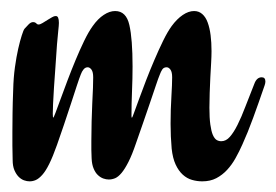

<svg xmlns="http://www.w3.org/2000/svg" viewBox="-20 -328 511 355"><path d="M463.9 -185.1Q470.7 -185.1 470.7 -177.2Q470.7 -174.3 469.2 -169.9Q458 -137.2 448 -109.9Q438 -82.5 428.2 -61Q422.4 -47.9 415.5 -35.6Q408.7 -23.4 399.9 -13.9Q391.1 -4.4 379.9 1.5Q368.7 7.3 354 7.3Q344.2 7.3 335 4.6Q325.7 2 317.9 -5.1Q310.1 -12.2 304.7 -23.9Q299.3 -35.6 297.4 -53.2Q296.4 -64 295.9 -75.7Q295.4 -87.4 295.4 -99.1Q295.4 -125.5 296.9 -149.2Q298.3 -172.9 298.3 -185.1Q298.3 -194.8 295.2 -199.2Q292 -203.6 288.1 -203.6Q282.7 -203.6 280 -199.5Q277.3 -195.3 275.4 -189.9Q272.9 -184.1 268.1 -169.7Q263.2 -155.3 257.1 -137.2Q251 -119.1 244.1 -99.4Q237.3 -79.6 231.4 -63Q224.1 -41.5 217.5 -28.6Q210.9 -15.6 204.8 -8.3Q198.7 -1 192.9 1.5Q187 3.9 181.2 3.9Q176.3 3.9 170.9 2Q165.5 0 160.9 -4.4Q156.2 -8.8 153.1 -16.4Q149.9 -23.9 149.4 -35.2Q148.9 -43 148.9 -51Q148.9 -59.1 148.9 -67.4Q148.9 -85.4 149.4 -103.5Q149.9 -121.6 150.6 -137.2Q151.4 -152.8 151.9 -165.5Q152.3 -178.2 152.3 -185.1Q152.3 -194.8 149.2 -199.2Q146 -203.6 142.1 -203.6Q137.7 -203.6 134.5 -199.7Q131.3 -195.8 129.4 -190.4Q127 -184.6 122.1 -169.7Q117.2 -154.8 111.1 -136Q105 -117.2 98.1 -96.9Q91.3 -76.7 85.4 -60.1Q77.6 -38.1 71 -24.9Q64.5 -11.7 58.1 -4.6Q51.8 2.4 46.1 4.9Q40.5 7.3 34.7 7.3Q29.8 7.3 24.4 5.4Q19 3.4 14.4 -1.2Q9.8 -5.9 6.6 -13.4Q3.4 -21 3.4 -32.2Q2.9 -46.9 2.9 -59.1Q2.9 -71.3 2.9 -83.5Q2.9 -100.6 3.2 -118.9Q3.4 -137.2 4.4 -162.1Q4.9 -184.1 7.6 -203.6Q10.3 -223.1 13.7 -238Q17.1 -252.9 20.3 -262.7Q23.4 -272.5 25.4 -274.9Q28.8 -278.8 33 -283Q37.1 -287.1 41 -287.1Q44.9 -287.1 46.9 -284.9Q48.8 -282.7 51.3 -282.7Q54.2 -282.7 58.6 -285.4Q63 -288.1 69.3 -292Q72.8 -293.9 76.2 -296.1Q79.6 -298.3 83.5 -298.3Q88.9 -298.3 88.9 -285.6Q88.9 -281.7 87.6 -269.8Q86.4 -257.8 85.4 -246.1Q84 -225.1 82.5 -204.3Q81.1 -183.6 79.8 -166Q78.6 -148.4 78.1 -135.7Q77.6 -123 77.6 -118.2Q77.6 -110.4 78.6 -110.4Q79.1 -110.4 82.8 -119.9Q86.4 -129.4 92 -144.8Q97.7 -160.2 104.7 -179Q111.8 -197.8 119.6 -216.6Q127.4 -235.4 135.5 -252.2Q143.6 -269 151.4 -279.8Q161.1 -293.5 171.9 -300.5Q182.6 -307.6 192.9 -307.6Q213.4 -307.6 219.2 -281.7Q225.1 -255.9 225.1 -205.1Q225.1 -183.1 224.1 -159.7Q223.1 -136.2 223.1 -113.3Q223.1 -110.4 224.1 -110.4Q224.6 -110.4 228 -119.9Q231.4 -129.4 237.1 -144.8Q242.7 -160.2 250 -179.2Q257.3 -198.2 265.4 -217Q273.4 -235.8 281.5 -252.4Q289.6 -269 297.4 -279.8Q307.1 -293 317.9 -300.3Q328.6 -307.6 338.9 -307.6Q347.7 -307.6 354 -302Q360.4 -296.4 364 -286.4Q367.7 -276.4 369.4 -262.9Q371.1 -249.5 371.1 -233.4Q371.1 -224.6 370.4 -211.9Q369.6 -199.2 368.9 -185.1Q368.2 -170.9 367.7 -156Q367.2 -141.1 367.2 -128.9Q367.2 -109.9 368.9 -97.7Q370.6 -85.4 373.5 -78.6Q376.5 -71.8 380.4 -69.3Q384.3 -66.9 389.2 -66.9Q397.9 -66.9 405 -75Q412.1 -83 419.2 -97.2Q426.3 -111.3 433.6 -130.6Q440.9 -149.9 450.2 -172.9Q454.6 -185.1 463.9 -185.1Z"/></svg>

Font: Engagement
Style: Regular
Weight: 400
Designer: Astigmatic (AOETI)
Foundry: Astigmatic (AOETI)
Version: Version 1.000